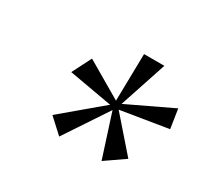

<svg xmlns="http://www.w3.org/2000/svg" viewBox="-82 -815 604 565"><g transform="rotate(30 220.5 -532.5)"><path d="M120 -410 252 -521 105 -547 138 -612 261 -540 264 -700H333L280 -540L431 -612L441 -547L281 -521L378 -410L313 -365L266 -511L169 -365Z"/></g></svg>

Font: Fahkwang ExtraLight
Style: Italic
Weight: 275
Italic angle: -10°
Designer: Suppakit Chalermlarp | Katatrad Co.,Ltd.
Foundry: Cadson Demak Co.,Ltd.
Version: Version 1.000; ttfautohint (v1.6)